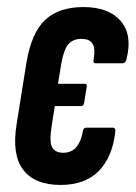

<svg xmlns="http://www.w3.org/2000/svg" viewBox="-20 -517 384 543"><path d="M151 6Q78 6 45.5 -37Q13 -80 27 -166L55 -341Q69 -424 107.5 -460.5Q146 -497 216 -497Q287 -497 321 -458Q355 -419 338 -351Q336 -343 333 -340.5Q330 -338 326 -338H251Q242 -338 245 -350Q250 -379 242 -393Q234 -407 210 -407Q186 -407 173 -391.5Q160 -376 153 -335L144 -280H220Q227 -280 225 -271L218 -226Q216 -217 210 -217H135L126 -160Q119 -116 127.5 -100.5Q136 -85 159 -85Q182 -85 195.5 -100.5Q209 -116 214 -144Q215 -156 224 -156H298Q308 -156 306 -144Q298 -73 259.5 -33.5Q221 6 151 6Z"/></svg>

Font: Sofia Sans Extra Condensed
Style: Bold Italic
Weight: 700
Italic angle: -9°
Designer: Botio Nikoltchev, Ani Petrova
Foundry: lettersoup
Version: Version 4.101